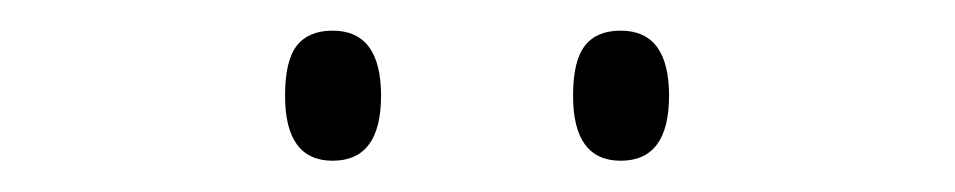

<svg xmlns="http://www.w3.org/2000/svg" viewBox="-20 -740 617 124"><path d="M164.1 -678.2Q164.1 -700.7 171.6 -710.4Q179.2 -720.2 194.8 -720.2Q226.1 -720.2 226.1 -678.2Q226.1 -636.2 194.8 -636.2Q164.1 -636.2 164.1 -678.2ZM350.1 -678.2Q350.1 -700.7 357.7 -710.4Q365.2 -720.2 380.9 -720.2Q412.1 -720.2 412.1 -678.2Q412.1 -636.2 380.9 -636.2Q350.1 -636.2 350.1 -678.2Z"/></svg>

Font: Zoram GWebM Light
Style: Regular
Weight: 300
Foundry: Ascender Corporation
Version: Version 1.000